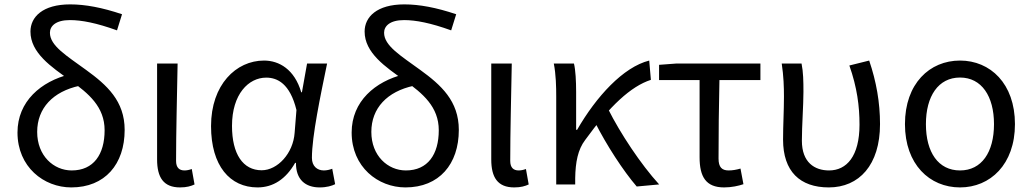

<svg xmlns="http://www.w3.org/2000/svg" viewBox="-20 -829 4633 863"><path d="M300.4 13.4C451.9 13.4 540.3 -91.1 540.3 -245C540.3 -375.2 460.6 -446.7 367.1 -514.6C279.4 -578.6 204.4 -623.1 204.4 -681.8C204.4 -711.9 230.6 -738.7 294.1 -738.7C347 -738.7 413.7 -725.8 505.9 -692.5L528.5 -765C438.4 -795.2 363.1 -809.3 295.4 -809.3C171.7 -809.3 116.9 -752.7 116.9 -687.2C116.9 -591.9 209.5 -528.6 297.6 -466.6C378.3 -408.9 450.2 -348.9 450.2 -243.6C450.2 -134.9 400.7 -62.9 302.4 -62.9C221 -62.9 147.1 -128.9 147.1 -236C147.1 -343.1 218.5 -417.9 337.8 -443.5L293.8 -495C164.6 -463.2 58.6 -373.6 58.6 -233.4C58.6 -78.5 177 13.4 300.4 13.4Z M789.3 13.4C819.7 13.4 838.6 7.4 854.4 0.1L842 -69.3C829.8 -64.9 819 -62.9 809.4 -62.9C786.2 -62.9 771.4 -75.1 771.4 -105.8C771.4 -237.3 775.7 -395.7 778.3 -543.4H686.1V-112.4C686.1 -31.8 714.6 13.4 789.3 13.4Z M1137.5 13.4C1207.7 13.4 1264.8 -23.9 1306.5 -96.9H1310.3C1309.7 -21.6 1352.8 13.4 1416.7 13.4C1449.1 13.4 1471.5 6.2 1486.4 -1.1L1473.3 -70.5C1462.2 -66.1 1448 -62.9 1435.7 -62.9C1405.6 -62.9 1382 -82.2 1382 -119.2C1382 -218 1420.9 -400.4 1450.2 -543.4H1360.2L1337.1 -414.2H1334C1303.7 -517.5 1234.4 -556.8 1166.6 -556.8C1041.3 -556.8 928.6 -448.4 928.6 -262.3C928.6 -83.4 1013.7 13.4 1137.5 13.4ZM1156.1 -63.7C1072.4 -63.7 1022.8 -136.1 1022.8 -263C1022.8 -406.2 1097.4 -480.1 1176.5 -480.1C1226.8 -480.1 1283.2 -453.4 1312.5 -334.6L1304.3 -232.1C1297.9 -139.7 1227.5 -63.7 1156.1 -63.7Z M1802.4 13.4C1953.9 13.4 2042.3 -91.1 2042.3 -245C2042.3 -375.2 1962.6 -446.7 1869.1 -514.6C1781.4 -578.6 1706.4 -623.1 1706.4 -681.8C1706.4 -711.9 1732.6 -738.7 1796.1 -738.7C1849 -738.7 1915.7 -725.8 2007.9 -692.5L2030.5 -765C1940.4 -795.2 1865.1 -809.3 1797.4 -809.3C1673.7 -809.3 1618.9 -752.7 1618.9 -687.2C1618.9 -591.9 1711.5 -528.6 1799.6 -466.6C1880.3 -408.9 1952.2 -348.9 1952.2 -243.6C1952.2 -134.9 1902.7 -62.9 1804.4 -62.9C1723 -62.9 1649.1 -128.9 1649.1 -236C1649.1 -343.1 1720.5 -417.9 1839.8 -443.5L1795.8 -495C1666.6 -463.2 1560.6 -373.6 1560.6 -233.4C1560.6 -78.5 1679 13.4 1802.4 13.4Z M2291.3 13.4C2321.7 13.4 2340.6 7.4 2356.4 0.1L2344 -69.3C2331.8 -64.9 2321 -62.9 2311.4 -62.9C2288.2 -62.9 2273.4 -75.1 2273.4 -105.8C2273.4 -237.3 2277.7 -395.7 2280.3 -543.4H2188.1V-112.4C2188.1 -31.8 2216.6 13.4 2291.3 13.4Z M2480.1 0H2565.4V-28.3C2566.6 -99.4 2577.1 -156.5 2610.4 -200.1C2720.2 -352 2815.6 -441.1 2905.6 -470.1L2898.1 -556.8C2781.4 -527.6 2660 -395 2574 -245.6H2569.6V-416C2569.6 -463.9 2567 -514.3 2559.8 -543.4H2469.2C2479 -494.6 2480.1 -437.6 2480.1 -394.4ZM2841.9 9.3 2942.8 0C2859.3 -91.5 2768 -230.2 2714 -337.7L2653.7 -280.6C2706.3 -176.3 2781.6 -60.7 2841.9 9.3Z M3234.8 13.4C3269.1 13.4 3300.1 6.2 3321.6 -1.1L3308.4 -71.3C3290.3 -66.1 3272.9 -62.9 3255 -62.9C3224.7 -62.9 3209.7 -77.6 3209.7 -116.3C3209.7 -225.5 3210.9 -346.4 3213.7 -469H3397.9V-543.4H3019.5L2942.4 -537.6V-469H3124.5V-122.3C3124.5 -34.7 3152.7 13.4 3234.8 13.4Z M3705.3 13.4C3841.2 13.4 3935.5 -87.1 3935.5 -271.3C3935.5 -367.8 3919.1 -462.1 3886.8 -556.8L3797.7 -534.6C3832.7 -435.3 3843.3 -350.8 3843.3 -268.8C3843.3 -126.5 3785.2 -62.9 3706.5 -62.9C3641.5 -62.9 3584.3 -98.8 3584.3 -196.5C3584.3 -263.3 3591.3 -355.6 3591.3 -416C3591.3 -463.9 3590.6 -505 3582.8 -543.4H3493.7C3502.3 -486.5 3503.7 -437.6 3503.7 -394.4C3503.7 -330.1 3499.7 -266.1 3499.7 -201.7C3499.7 -58.3 3575.8 13.4 3705.3 13.4Z M4295.1 13.4C4430.9 13.4 4542 -89.9 4542 -271C4542 -453.5 4430.9 -556.8 4295.1 -556.8C4158.6 -556.8 4047.6 -453.5 4047.6 -271C4047.6 -89.9 4158.6 13.4 4295.1 13.4ZM4295.1 -62.9C4197.6 -62.9 4141.8 -144.3 4141.8 -271C4141.8 -396.7 4197.6 -480.5 4295.1 -480.5C4392 -480.5 4447.8 -396.7 4447.8 -271C4447.8 -144.3 4392 -62.9 4295.1 -62.9Z"/></svg>

Font: Source Han Sans JP VF
Style: Regular
Weight: 250
Designer: Ryoko NISHIZUKA 西塚涼子 (kana, bopomofo & ideographs); Paul D. Hunt (Latin, Greek & Cyrillic); Sandoll Communications 산돌커뮤니
Foundry: Adobe
Version: Version 2.004;hotconv 1.0.118;makeotfexe 2.5.65603